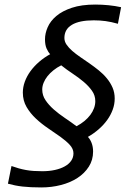

<svg xmlns="http://www.w3.org/2000/svg" viewBox="-20 -716 590 850"><path d="M369.1 -109.9Q378.9 -100.1 385.5 -83.3Q392.1 -66.4 392.1 -44.9Q392.1 -7.8 373.3 21.7Q354.5 51.3 323 71.8Q291.5 92.3 250 103Q208.5 113.8 163.1 113.8Q138.2 113.8 117.9 112.8Q97.7 111.8 80.1 109.9Q62.5 107.9 46.6 104.7Q30.8 101.6 15.1 97.2L30.8 19Q47.4 24.9 63 29.3Q78.6 33.7 94.7 36.6Q110.8 39.6 128.7 40.8Q146.5 42 167 42Q197.8 42 223.1 36.4Q248.5 30.8 266.8 20.5Q285.2 10.3 295.2 -4.4Q305.2 -19 305.2 -37.1Q305.2 -57.1 288.6 -75Q272 -92.8 247.1 -110.6Q222.2 -128.4 193.1 -147.9Q164.1 -167.5 139.2 -190.7Q114.3 -213.9 97.7 -242.2Q81.1 -270.5 81.1 -306.2Q81.1 -330.1 89.8 -354.2Q98.6 -378.4 114.7 -400.6Q130.9 -422.9 153.1 -442.1Q175.3 -461.4 202.1 -476.1Q192.9 -485.8 186 -501.7Q179.2 -517.6 179.2 -542Q179.2 -568.4 191.2 -595.7Q203.1 -623 229.5 -645.3Q255.9 -667.5 298.3 -681.6Q340.8 -695.8 401.9 -695.8Q430.7 -695.8 460.4 -692.9Q490.2 -689.9 516.1 -684.1L502 -610.8Q472.7 -619.1 447.5 -622.6Q422.4 -626 395 -626Q331.5 -626 298.3 -606.2Q265.1 -586.4 265.1 -547.9Q265.1 -532.2 274.7 -518.3Q284.2 -504.4 299.8 -490.7Q315.4 -477.1 335.4 -463.4Q355.5 -449.7 376.5 -435.1Q397.5 -420.4 417.5 -404.3Q437.5 -388.2 453.1 -369.1Q468.8 -350.1 478.3 -328.1Q487.8 -306.2 487.8 -279.8Q487.8 -254.4 479 -230.5Q470.2 -206.5 454.6 -184.8Q439 -163.1 417.2 -144Q395.5 -125 369.1 -109.9ZM318.8 -157.2Q338.4 -167.5 353.8 -180.2Q369.1 -192.9 379.9 -207.3Q390.6 -221.7 396.2 -237.1Q401.9 -252.4 401.9 -268.1Q401.9 -293.5 387.2 -314.2Q372.6 -335 350.3 -353.8Q328.1 -372.6 301.5 -390.1Q274.9 -407.7 251 -426.8Q232.4 -417.5 216.8 -405Q201.2 -392.6 190.2 -378.7Q179.2 -364.7 173.1 -349.6Q167 -334.5 167 -319.8Q167 -293.9 181.4 -272.5Q195.8 -251 218 -231.4Q240.2 -211.9 267.1 -193.8Q293.9 -175.8 318.8 -157.2Z"/></svg>

Font: Code New Roman
Style: Italic
Weight: 400
Italic angle: -11°
Monospace: yes
Designer: Sam Radian
Foundry: Code New Roman
Version: Version 1.508 October 19, 2014